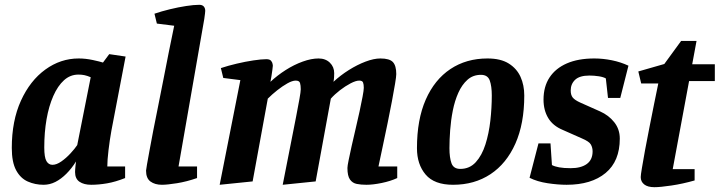

<svg xmlns="http://www.w3.org/2000/svg" viewBox="-20 -758 2991 798"><path d="M161 10Q126 10 95.5 -3.5Q65 -17 47 -50.5Q29 -84 29 -143Q29 -256 67 -339.5Q105 -423 168.5 -469Q232 -515 307 -515Q336 -515 366 -508.5Q396 -502 408 -498L434 -533L502 -523L443 -215Q436 -176 431 -134Q426 -92 426 -66H500V-18Q460 -2 425 4Q390 10 359 10Q329 10 310.5 -2.5Q292 -15 292 -43Q292 -47 292.5 -54.5Q293 -62 294 -71Q295 -80 296 -87Q278 -58 256 -36Q234 -14 210.5 -2Q187 10 161 10ZM198 -73Q215 -73 235 -87Q255 -101 273 -120.5Q291 -140 301 -155L357 -437Q343 -443 331.5 -445.5Q320 -448 306 -448Q272 -448 246 -424.5Q220 -401 201.5 -359Q183 -317 173.5 -262.5Q164 -208 164 -145Q164 -104 173 -88.5Q182 -73 198 -73Z M653 10Q624 10 605.5 -3.5Q587 -17 587 -49Q587 -53 591 -75Q595 -97 601.5 -133Q608 -169 617 -215.5Q626 -262 637 -315.5Q648 -369 659 -426.5Q670 -484 681.5 -541Q693 -598 704 -651L632 -660L622 -701Q651 -711 686 -719.5Q721 -728 753.5 -733Q786 -738 808 -738Q821 -738 827 -731Q833 -724 833 -713Q833 -710 832 -701.5Q831 -693 829 -679L722 -66H799V-18Q756 -3 715.5 3.5Q675 10 653 10Z M893 10 979 -425 908 -434 898 -475Q928 -485 964 -493.5Q1000 -502 1033.5 -507Q1067 -512 1087 -512Q1101 -512 1106.5 -505.5Q1112 -499 1113 -492Q1114 -485 1114 -485Q1114 -480 1112 -467Q1110 -454 1108 -440Q1106 -426 1104 -418Q1133 -445 1167.5 -467Q1202 -489 1238 -502Q1274 -515 1304 -515Q1333 -515 1351 -497.5Q1369 -480 1369 -454Q1369 -447 1368.5 -437.5Q1368 -428 1366 -418Q1395 -445 1430 -467Q1465 -489 1499.5 -502Q1534 -515 1561 -515Q1599 -515 1613 -500Q1627 -485 1627 -450Q1627 -440 1622 -410Q1617 -380 1609 -337.5Q1601 -295 1591 -246.5Q1581 -198 1571 -151Q1561 -104 1553 -66H1631V-18Q1603 -5 1566.5 2.5Q1530 10 1503 10Q1481 10 1463 6.5Q1445 3 1434.5 -12Q1424 -27 1424 -60Q1424 -68 1429 -92.5Q1434 -117 1441.5 -151Q1449 -185 1458 -222.5Q1467 -260 1474.5 -295Q1482 -330 1487 -356.5Q1492 -383 1492 -393Q1492 -407 1489 -415Q1486 -423 1473 -423Q1459 -423 1437 -411.5Q1415 -400 1393 -383Q1371 -366 1355 -348L1292 -4L1155 10Q1163 -30 1172.5 -79Q1182 -128 1192 -178Q1202 -228 1210.5 -272Q1219 -316 1224.5 -346.5Q1230 -377 1230 -387Q1230 -403 1227 -413Q1224 -423 1209 -423Q1195 -423 1174.5 -411.5Q1154 -400 1132.5 -383Q1111 -366 1093 -348L1030 -4Z M1863 10Q1785 10 1749 -32.5Q1713 -75 1713 -142Q1713 -261 1749.5 -344Q1786 -427 1852 -471Q1918 -515 2006 -515Q2061 -515 2094.5 -494Q2128 -473 2143.5 -438.5Q2159 -404 2159 -361Q2159 -244 2122 -161Q2085 -78 2018.5 -34Q1952 10 1863 10ZM1893 -56Q1932 -56 1957.5 -84Q1983 -112 1997.5 -157.5Q2012 -203 2018 -256.5Q2024 -310 2024 -361Q2024 -400 2015.5 -423.5Q2007 -447 1979 -447Q1946 -447 1923 -426.5Q1900 -406 1885 -372.5Q1870 -339 1862 -298.5Q1854 -258 1851 -217Q1848 -176 1848 -142Q1848 -103 1856.5 -79.5Q1865 -56 1893 -56Z M2335 10Q2299 10 2256 3.5Q2213 -3 2181 -19L2218 -162H2268L2274 -72Q2285 -66 2304 -62.5Q2323 -59 2352 -59Q2395 -59 2419 -76.5Q2443 -94 2443 -129Q2443 -144 2436 -157Q2429 -170 2398 -183L2319 -218Q2278 -235 2258.5 -267.5Q2239 -300 2239 -344Q2239 -398 2264 -436Q2289 -474 2336 -494.5Q2383 -515 2450 -515Q2486 -515 2523 -507.5Q2560 -500 2592 -485L2558 -351H2507L2498 -432Q2488 -438 2468.5 -441Q2449 -444 2430 -444Q2389 -444 2370.5 -426.5Q2352 -409 2352 -382Q2352 -363 2360.5 -352.5Q2369 -342 2391 -332L2474 -295Q2510 -279 2533 -250Q2556 -221 2556 -182Q2556 -88 2497 -39Q2438 10 2335 10Z M2700 20Q2672 20 2657.5 8.5Q2643 -3 2643 -22Q2643 -30 2648 -60Q2653 -90 2661 -134Q2669 -178 2679 -227.5Q2689 -277 2698.5 -325.5Q2708 -374 2716 -411H2645L2633 -461L2741 -492L2811 -588H2875L2857 -491H2951V-421H2844L2776 -55H2867V-8Q2818 6 2771 13Q2724 20 2700 20Z"/></svg>

Font: Manuale
Style: Italic
Weight: 400
Italic angle: -11°
Designer: Eduardo Tunni / Pablo Cosgaya
Foundry: Eduardo Tunni / Pablo Cosgaya
Version: Version 1.002